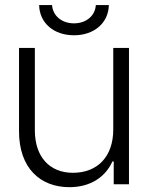

<svg xmlns="http://www.w3.org/2000/svg" viewBox="-20 -738 595 769"><path d="M257.8 11.7C343.8 11.7 402.8 -30.3 430.2 -91.3H435.5V0H496.6V-545.9H433.6V-219.2C433.6 -111.3 371.1 -45.9 272 -45.9C178.7 -45.9 119.6 -109.9 119.6 -215.8V-545.9H56.2V-211.9C56.2 -64 142.1 11.7 257.8 11.7ZM136.7 -717.8C138.2 -646 195.3 -596.7 276.4 -596.7C356.9 -596.7 414.6 -646 416 -717.8H363.8C361.3 -674.8 325.2 -644.5 276.4 -644.5C227.5 -644.5 191.4 -674.8 188.5 -717.8Z"/></svg>

Font: Guggenheim Sans Display Light
Style: Regular
Weight: 300
Designer: Modified by Tom Baber under direction of Pentagram Design 2023
Foundry: rsms
Version: Version 1.001;Glyphs 3.1.2 (3151)